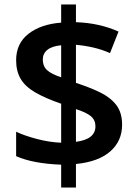

<svg xmlns="http://www.w3.org/2000/svg" viewBox="-20 -779 612 857"><path d="M253 -44Q193 -46 141.5 -55.5Q90 -65 52 -82V-191Q90 -173 145.5 -158.5Q201 -144 253 -142V-316Q181 -341 136.5 -367Q92 -393 72 -427.5Q52 -462 52 -510Q52 -585 107 -628Q162 -671 253 -678V-759H319V-680Q373 -678 420 -667.5Q467 -657 509 -638L471 -542Q435 -558 395.5 -567Q356 -576 319 -579V-409Q378 -390 425 -367.5Q472 -345 498.5 -311Q525 -277 525 -222Q525 -150 472.5 -103.5Q420 -57 319 -47V58H253ZM319 -146Q364 -152 385 -169.5Q406 -187 406 -215Q406 -243 386 -260Q366 -277 319 -292ZM253 -577Q212 -573 191.5 -556.5Q171 -540 171 -513Q171 -484 189.5 -466.5Q208 -449 253 -434Z"/></svg>

Font: Noto Sans Sundanese SemiBold
Style: Regular
Weight: 600
Version: Version 2.003